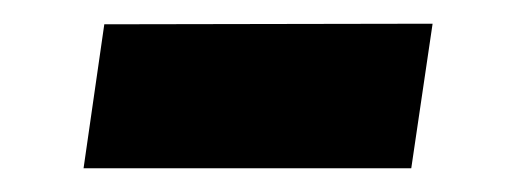

<svg xmlns="http://www.w3.org/2000/svg" viewBox="-20 -338 436 162"><path d="M50.5 -196 68 -317.5 345 -318 327 -196Z"/></svg>

Font: Public Sans Thin ExtraBold
Style: Italic
Weight: 800
Italic angle: -8°
Version: Version 2.001